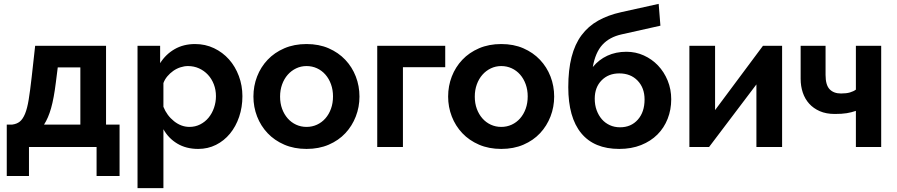

<svg xmlns="http://www.w3.org/2000/svg" viewBox="-20 -761 4645 994"><path d="M15 -116H43Q67 -119 82.5 -131.5Q98 -144 109.5 -171.5Q121 -199 128.5 -245Q136 -291 144 -362L162 -524H529V-116H599V150H480V0H130V150H15ZM396 -116V-412H279L269 -333Q259 -252 244.5 -201Q230 -150 208 -116Z M1006 10Q944 10 898 -17.5Q852 -45 826 -92V213H692V-524H809V-434Q838 -480 884 -506.5Q930 -533 990 -533Q1043 -533 1088 -511.5Q1133 -490 1165.5 -453.5Q1198 -417 1216.5 -367.5Q1235 -318 1235 -263Q1235 -206 1218 -156Q1201 -106 1170.5 -69Q1140 -32 1098 -11Q1056 10 1006 10ZM961 -104Q991 -104 1016.5 -117Q1042 -130 1060 -152Q1078 -174 1088 -203Q1098 -232 1098 -263Q1098 -296 1087 -324.5Q1076 -353 1056.5 -374Q1037 -395 1010.5 -407Q984 -419 953 -419Q934 -419 914 -412.5Q894 -406 877 -394Q860 -382 846.5 -366Q833 -350 826 -331V-208Q844 -163 881 -133.5Q918 -104 961 -104Z M1567 10Q1503 10 1452 -12Q1401 -34 1365.5 -71.5Q1330 -109 1311 -158Q1292 -207 1292 -261Q1292 -316 1311 -365Q1330 -414 1365.5 -451.5Q1401 -489 1452 -511Q1503 -533 1567 -533Q1631 -533 1681.5 -511Q1732 -489 1767.5 -451.5Q1803 -414 1822 -365Q1841 -316 1841 -261Q1841 -207 1822 -158Q1803 -109 1768 -71.5Q1733 -34 1682 -12Q1631 10 1567 10ZM1430 -261Q1430 -226 1440.5 -197.5Q1451 -169 1469.5 -148Q1488 -127 1513 -115.5Q1538 -104 1567 -104Q1596 -104 1621 -115.5Q1646 -127 1664.5 -148Q1683 -169 1693.5 -198Q1704 -227 1704 -262Q1704 -296 1693.5 -325Q1683 -354 1664.5 -375Q1646 -396 1621 -407.5Q1596 -419 1567 -419Q1538 -419 1513 -407Q1488 -395 1469.5 -374Q1451 -353 1440.5 -324Q1430 -295 1430 -261Z M2285 -413H2066V0H1933V-524H2285Z M2575 10Q2511 10 2460 -12Q2409 -34 2373.5 -71.5Q2338 -109 2319 -158Q2300 -207 2300 -261Q2300 -316 2319 -365Q2338 -414 2373.5 -451.5Q2409 -489 2460 -511Q2511 -533 2575 -533Q2639 -533 2689.5 -511Q2740 -489 2775.5 -451.5Q2811 -414 2830 -365Q2849 -316 2849 -261Q2849 -207 2830 -158Q2811 -109 2776 -71.5Q2741 -34 2690 -12Q2639 10 2575 10ZM2438 -261Q2438 -226 2448.5 -197.5Q2459 -169 2477.5 -148Q2496 -127 2521 -115.5Q2546 -104 2575 -104Q2604 -104 2629 -115.5Q2654 -127 2672.5 -148Q2691 -169 2701.5 -198Q2712 -227 2712 -262Q2712 -296 2701.5 -325Q2691 -354 2672.5 -375Q2654 -396 2629 -407.5Q2604 -419 2575 -419Q2546 -419 2521 -407Q2496 -395 2477.5 -374Q2459 -353 2448.5 -324Q2438 -295 2438 -261Z M3198 -583Q3135 -569 3098.5 -529Q3062 -489 3049 -414Q3080 -452 3124 -472.5Q3168 -493 3223 -493Q3271 -493 3313 -474Q3355 -455 3386.5 -422Q3418 -389 3436.5 -344Q3455 -299 3455 -247Q3455 -193 3436.5 -146Q3418 -99 3383.5 -64.5Q3349 -30 3299 -10Q3249 10 3186 10Q3056 10 2989 -71.5Q2922 -153 2922 -310Q2922 -399 2939 -465.5Q2956 -532 2990.5 -578.5Q3025 -625 3076.5 -654Q3128 -683 3196 -698L3390 -741L3399 -628ZM3059 -250Q3059 -217 3069 -190Q3079 -163 3096 -143.5Q3113 -124 3137 -113Q3161 -102 3190 -102Q3247 -102 3282 -141.5Q3317 -181 3317 -246Q3317 -306 3281 -343.5Q3245 -381 3186 -381Q3130 -381 3094.5 -345Q3059 -309 3059 -250Z M3682 -191 3930 -524H4029V0H3896V-324L3651 0H3549V-524H3682Z M4542 0H4411V-187Q4388 -179 4363.5 -175Q4339 -171 4302 -171Q4257 -171 4224 -185.5Q4191 -200 4169 -224.5Q4147 -249 4136 -282Q4125 -315 4125 -353V-524H4254V-373Q4254 -321 4275 -299Q4296 -277 4334 -277Q4362 -277 4380.5 -282.5Q4399 -288 4411 -297V-524H4542Z"/></svg>

Font: Oxford Sans
Style: Bold
Weight: 700
Designer: Matt McInerney, Pablo Impallari, Rodrigo Fuenzalida
Foundry: Matt McInerney, Pablo Impallari, Rodrigo Fuenzalida
Version: Version 3.000g; ttfautohint (v1.5) -l 8 -r 28 -G 28 -x 14 -D